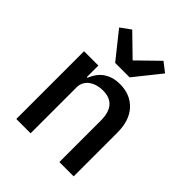

<svg xmlns="http://www.w3.org/2000/svg" viewBox="-217 -908 1034 1034"><g transform="rotate(45 300.0 -391.0)"><path d="M247 -590 127 -740 185 -782 304 -666 423 -782 477 -740 357 -590ZM84 0V-516H193V-428H198Q206 -448 218.5 -466.5Q231 -485 249 -498.5Q267 -512 291 -520Q315 -528 347 -528Q425 -528 473 -477Q521 -426 521 -332V0H412V-316Q412 -439 305 -439Q284 -439 264 -433.5Q244 -428 228 -417Q212 -406 202.5 -389Q193 -372 193 -350V0Z"/></g></svg>

Font: IBM Plaex Mono Medium
Style: Regular
Weight: 500
Designer: Mike Abbink, Paul van der Laan, Pieter van Rosmalen
Foundry: Bold Monday
Version: Version 2.003